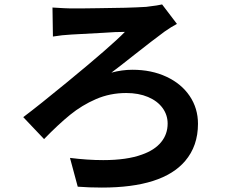

<svg xmlns="http://www.w3.org/2000/svg" viewBox="-20 -789 1040 867"><path d="M298 -751H348Q395 -751 423 -752Q559 -753 640 -758Q698 -765 712 -769L779 -681Q754 -668 724 -647Q667 -605 586 -541Q518 -487 483 -461Q531 -474 578 -474Q664 -474 731.5 -442.5Q799 -411 836.5 -355.5Q874 -300 874 -230Q874 -130 816 -62Q714 58 440 58Q382 58 331 54L296 -76Q375 -66 446 -66Q553 -66 621 -91Q678 -111 707.5 -147Q737 -183 737 -231Q737 -270 714 -301.5Q691 -333 648.5 -351Q606 -369 550 -369Q477 -369 413.5 -341.5Q350 -314 296.5 -270.5Q243 -227 179 -161L85 -260Q158 -315 282 -417Q483 -582 544 -645Q501 -645 449 -641L302 -633Q261 -631 219 -624L217 -755Q281 -751 298 -751Z"/></svg>

Font: Merged Yaku Han JP
Style: Bold
Weight: 700
Designer: Ryoko NISHIZUKA 西塚涼子 (kana, bopomofo & ideographs); Paul D. Hunt (Latin, Greek & Cyrillic); Sandoll Communications 산돌커뮤니
Foundry: Adobe
Version: Version 2.004